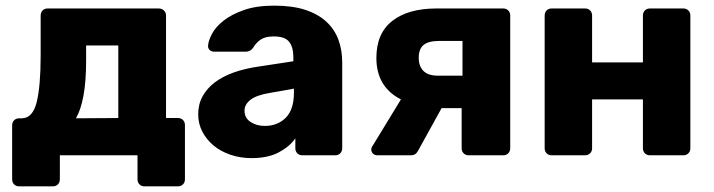

<svg xmlns="http://www.w3.org/2000/svg" viewBox="-20 -550 2528 680"><path d="M48 110Q37 110 30 103Q23 96 23 85V-106Q23 -117 30 -124Q37 -131 48 -131H58Q96 -132 110 -188.5Q124 -245 124 -354V-495Q124 -506 131 -513Q138 -520 149 -520H542Q553 -520 560.5 -513Q568 -506 568 -495V-132H610Q621 -132 628 -125Q635 -118 635 -107V85Q635 96 628 103Q621 110 610 110H492Q481 110 474 103Q467 96 467 85V0H192V85Q192 96 185 103Q178 110 167 110ZM399 -132V-389H285V-336Q285 -261 275.5 -210.5Q266 -160 249 -131Z M871 10Q831 10 796 -2Q761 -14 736 -35Q711 -56 696.5 -84Q682 -112 682 -145Q682 -181 697.5 -209Q713 -237 740.5 -258Q768 -279 807 -293Q846 -307 894 -314L1019 -333V-347Q1019 -383 1004 -402Q989 -421 949 -421Q920 -421 903.5 -410Q887 -399 876 -380Q866 -367 851 -367H739Q728 -367 722 -373.5Q716 -380 717 -389Q718 -406 731 -430.5Q744 -455 772 -477Q800 -499 844 -514.5Q888 -530 951 -530Q1016 -530 1061.5 -515Q1107 -500 1136 -473Q1165 -446 1178.5 -409.5Q1192 -373 1192 -329V-25Q1192 -14 1185 -7Q1178 0 1167 0H1051Q1040 0 1033 -7Q1026 -14 1026 -25V-60Q1006 -31 967.5 -10.5Q929 10 871 10ZM918 -104Q963 -104 992 -133Q1021 -162 1021 -222V-236L936 -221Q888 -213 867 -196.5Q846 -180 846 -158Q846 -132 867.5 -118Q889 -104 918 -104Z M1640 0Q1629 0 1622 -7Q1615 -14 1615 -25V-167H1544L1460 -15Q1452 0 1436 0H1317Q1307 0 1301 -6Q1295 -12 1295 -20Q1295 -28 1300 -34L1400 -198Q1313 -242 1313 -345Q1313 -432 1369.5 -476Q1426 -520 1526 -520H1762Q1773 -520 1780 -513Q1787 -506 1787 -495V-25Q1787 -14 1780 -7Q1773 0 1762 0ZM1618 -282V-405H1535Q1498 -405 1480.5 -391Q1463 -377 1463 -345Q1463 -316 1479.5 -299Q1496 -282 1531 -282Z M1934 0Q1923 0 1916 -7Q1909 -14 1909 -25V-495Q1909 -506 1916 -513Q1923 -520 1934 -520H2052Q2063 -520 2070 -513Q2077 -506 2077 -495V-329H2257V-495Q2257 -506 2264 -513Q2271 -520 2282 -520H2400Q2411 -520 2418 -513Q2425 -506 2425 -495V-25Q2425 -14 2418 -7Q2411 0 2400 0H2282Q2271 0 2264 -7Q2257 -14 2257 -25V-198H2077V-25Q2077 -14 2070 -7Q2063 0 2052 0Z"/></svg>

Font: Fz Rubik
Style: Bold
Weight: 700
Designer: Hubert and Fischer
Foundry: Hubert and Fischer
Version: Vit hóa bi FontZin.com